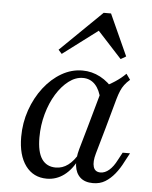

<svg xmlns="http://www.w3.org/2000/svg" viewBox="-50 -702 600 757"><g transform="rotate(5 250.0 -323.5)"><path d="M162.9 11.3Q109.7 11.3 79 -30.2Q48.4 -71.8 48.4 -144.4Q48.4 -200 66.1 -250.8Q83.9 -301.6 114.5 -341.1Q145.2 -380.6 184.3 -403.2Q223.4 -425.8 266.9 -425.8Q304 -425.8 337.5 -408.1Q371 -390.3 396 -357.3L346 -318.5Q338.7 -355.6 319.4 -376.2Q300 -396.8 271 -396.8Q241.9 -396.8 214.9 -376.2Q187.9 -355.6 166.5 -321Q145.2 -286.3 132.7 -241.5Q120.2 -196.8 120.2 -148.4Q120.2 -91.1 139.1 -63.3Q158.1 -35.5 194.4 -35.5Q221 -35.5 243.1 -52Q265.3 -68.5 283.1 -100.8L282.3 -76.6Q262.1 -34.7 231.5 -11.7Q200.8 11.3 162.9 11.3ZM306.5 -206.5 352.4 -370.2Q375 -379 398.4 -394.4Q421.8 -409.7 440.3 -428.2L456.5 -405.6Q443.5 -394.4 435.1 -383.1Q426.6 -371.8 421 -358.5Q415.3 -345.2 409.7 -325.8L376.6 -206.5ZM347.6 -104.8Q337.9 -71 344 -51.2Q350 -31.5 371.8 -31.5Q389.5 -31.5 406 -45.6Q422.6 -59.7 436.3 -87.1L452.4 -116.9H481.5L462.9 -82.3Q449.2 -54.8 431.9 -33.5Q414.5 -12.1 394 0.4Q373.4 12.9 346 12.9Q313.7 12.9 295.6 -3.6Q277.4 -20.2 273.8 -49.6Q270.2 -79 280.6 -116.1L306.5 -206.5H376.6ZM179 -483.9 165.3 -499.2 329.8 -659.7H358.9L433.1 -496L412.1 -483.9L303.2 -602.4H336.3Z"/></g></svg>

Font: Playfair 5pt SemiExpanded Light Light
Style: Italic
Weight: 300
Italic angle: -15.6°
Version: Version 2.203